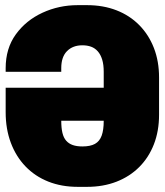

<svg xmlns="http://www.w3.org/2000/svg" viewBox="-20 -716 640 746"><path d="M282 10Q219 10 167.5 -10.5Q116 -31 79 -69.5Q42 -108 22 -161.5Q2 -215 2 -280V-375H383V-437Q383 -465 377 -484.5Q371 -504 360 -516.5Q349 -529 334 -534.5Q319 -540 300 -540Q263 -540 240.5 -517.5Q218 -495 218 -451V-437H2V-451Q2 -528 41.5 -582.5Q81 -637 145 -666.5Q209 -696 282 -696H318Q381 -696 432.5 -676Q484 -656 521 -618.5Q558 -581 578 -529.5Q598 -478 598 -415V-270Q598 -207 578 -155.5Q558 -104 521 -67Q484 -30 432.5 -10Q381 10 318 10ZM300 -147Q331 -147 349 -157Q367 -167 375 -189Q383 -211 383 -247H218Q218 -219 222.5 -200Q227 -181 237 -169.5Q247 -158 262.5 -152.5Q278 -147 300 -147Z"/></svg>

Font: Chivo Mono Black
Style: Regular
Weight: 900
Designer: Hector Gatti
Foundry: Omnibus-Type
Version: Version 1.008